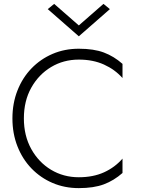

<svg xmlns="http://www.w3.org/2000/svg" viewBox="-20 -960 725 989"><path d="M386 -829 513 -940 546 -913 386 -773 226 -913 259 -940ZM103 -350Q103 -261 141 -192.5Q179 -124 243 -85.5Q307 -47 386 -47Q460 -47 516 -72.5Q572 -98 611 -143V-69Q567 -30 515 -10.5Q463 9 386 9Q313 9 251 -17.5Q189 -44 142.5 -92Q96 -140 70 -206Q44 -272 44 -350Q44 -428 70 -494Q96 -560 142.5 -608Q189 -656 251 -682.5Q313 -709 386 -709Q463 -709 515 -689.5Q567 -670 611 -631V-558Q572 -602 515.5 -627.5Q459 -653 386 -653Q307 -653 243 -614.5Q179 -576 141 -508Q103 -440 103 -350Z"/></svg>

Font: Jost* Light
Style: Regular
Weight: 300
Version: Version 3.7